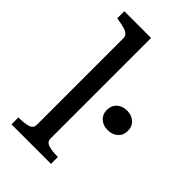

<svg xmlns="http://www.w3.org/2000/svg" viewBox="-225 -809 883 883"><g transform="rotate(45 217.0 -367.5)"><path d="M207 -735V-81Q207 -59 230 -52Q253 -45 289 -45H291V0H34V-45H36Q72 -45 95 -52Q118 -59 118 -81V-642Q118 -657 110 -665Q102 -673 86 -678Q70 -683 44 -687L33 -689V-735ZM365 -294Q335 -294 316 -311.5Q297 -329 297 -357Q297 -386 316 -403.5Q335 -421 365 -421Q396 -421 415 -403.5Q434 -386 434 -357Q434 -329 415 -311.5Q396 -294 365 -294Z"/></g></svg>

Font: Roboto Serif 20pt
Style: Regular
Weight: 400
Designer: Greg Gazdowicz
Foundry: Commercial Type
Version: Version 1.008